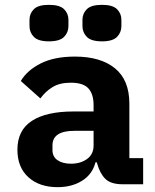

<svg xmlns="http://www.w3.org/2000/svg" viewBox="-20 -762 640 794"><path d="M487 0Q438 0 415.5 -22.5Q393 -45 382 -85L380 -91H375Q362 -41 319.5 -14.5Q277 12 218 12Q143 12 97.5 -29Q52 -70 52 -143Q52 -223 111.5 -262Q171 -301 284 -301H367V-327Q367 -373 345.5 -396.5Q324 -420 273 -420Q227 -420 197.5 -402Q168 -384 147 -355L66 -427Q92 -471 148 -499.5Q204 -528 290 -528Q396 -528 455.5 -479.5Q515 -431 515 -333V-108H572V0ZM274 -85Q313 -85 340 -104.5Q367 -124 367 -160V-221H288Q197 -221 197 -161V-141Q197 -114 218 -99.5Q239 -85 274 -85ZM182 -591Q138 -591 120 -609.5Q102 -628 102 -654V-680Q102 -706 120 -724Q138 -742 182 -742Q227 -742 245 -724Q263 -706 263 -680V-654Q263 -628 245 -609.5Q227 -591 182 -591ZM402 -591Q357 -591 339 -609.5Q321 -628 321 -654V-680Q321 -706 339 -724Q357 -742 402 -742Q446 -742 464 -724Q482 -706 482 -680V-654Q482 -628 464 -609.5Q446 -591 402 -591Z"/></svg>

Font: Lilex Nerd Font
Style: Bold
Weight: 700
Designer: Mike Abbink, Paul van der Laan, Pieter van Rosmalen, Mikhael Khrustik
Foundry: Mikhael Khrustik
Version: Version 2.400; ttfautohint (v1.8.4.7-5d5b);Nerd Fonts 3.3.0